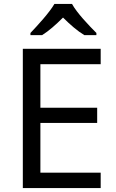

<svg xmlns="http://www.w3.org/2000/svg" viewBox="-20 -964 596 984"><path d="M349 -944H259C233 -899 173 -834 136 -795V-784H196C231 -806 267 -838 303 -874C339 -838 377 -805 412 -784H474V-795C436 -833 373 -899 349 -944ZM496 0V-79H187V-334H478V-412H187V-635H496V-714H97V0Z"/></svg>

Font: Noto Sans Hebrew Droid
Style: Bold
Weight: 700
Designer: Monotype Design Team
Foundry: Monotype Imaging Inc.
Version: Version 1.100